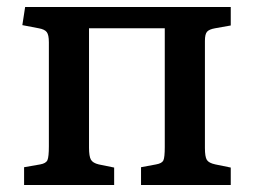

<svg xmlns="http://www.w3.org/2000/svg" viewBox="-20 -530 725 550"><path d="M49 0V-51L95 -59Q112 -62 116 -71.5Q120 -81 120 -111V-409Q120 -430 114 -438Q108 -446 91 -449L44 -458L52 -510H641V-457L596 -449Q579 -446 573 -439Q567 -432 567 -413V-106Q567 -81 572.5 -72Q578 -63 597 -59L641 -50V0H384V-51L427 -59Q444 -62 448 -70.5Q452 -79 452 -109V-449H235V-107Q235 -82 240.5 -72.5Q246 -63 263 -59L307 -50V0Z"/></svg>

Font: Literata 18pt Medium
Style: Regular
Weight: 500
Designer: Latin by Veronika Burian and Jose Scaglione. Greek by Irene Vlachou. Cyrillic by Vera Evstafieva.
Foundry: TypeTogether
Version: Version 3.103;gftools[0.9.29]